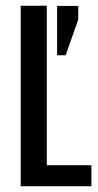

<svg xmlns="http://www.w3.org/2000/svg" viewBox="-20 -646 341 666"><path d="M178.1 -625.4H251.5V-578.4L207.8 -454.3H178.1ZM51.8 -626.2H142.3V0H51.8ZM96.4 0V-72.9H297.1V0Z"/></svg>

Font: Teko Variable Light
Style: Regular
Weight: 300
Designer: Manushi Parikh, Jonny Pinhorn
Foundry: Indian Type Foundry
Version: Version 3.000